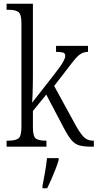

<svg xmlns="http://www.w3.org/2000/svg" viewBox="-20 -780 519 1021"><path d="M15 0V-32H25Q62 -32 78 -44Q94 -56 94 -105V-656Q94 -705 77.5 -716.5Q61 -728 26 -728H15V-760H155V-374Q155 -355 154.5 -326.5Q154 -298 153 -272Q152 -246 151 -234L262 -376Q302 -427 314.5 -449Q327 -471 327 -483Q327 -496 316 -500Q305 -504 278 -504V-536H448V-504Q428 -504 412 -495Q396 -486 378 -464.5Q360 -443 333 -407L268 -323L379 -120Q404 -74 424 -53Q444 -32 474 -32H479V0H468Q427 0 403 -6.5Q379 -13 360.5 -34.5Q342 -56 318 -102L226 -277L155 -190V-102Q155 -54 171 -43Q187 -32 222 -32H227V0ZM206 208Q213 173 219.5 135.5Q226 98 230 61H292V71Q286 92 275.5 119Q265 146 253 173.5Q241 201 231 221H206Z"/></svg>

Font: Noto Serif Lao Condensed Light
Style: Regular
Weight: 300
Width: 3
Designer: Monotype Design Team
Foundry: Monotype Imaging Inc.
Version: Version 2.003; ttfautohint (v1.8.4.7-5d5b)